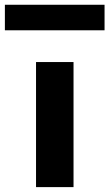

<svg xmlns="http://www.w3.org/2000/svg" viewBox="-57 -766 448 786"><path d="M371 -642V-746.5H-37V-642ZM244 0V-512H90.5V0Z"/></svg>

Font: Spartan
Style: Bold
Weight: 700
Designer: Matt Bailey, Mirko Velimirovic
Foundry: Matt Bailey
Version: Version 1.003